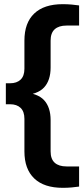

<svg xmlns="http://www.w3.org/2000/svg" viewBox="-20 -770 399 920"><path d="M280.5 130Q191 130 144 85Q97 40 97 -44.5V-200.5Q97 -235.5 78.8 -253Q60.5 -270.5 28 -270.5H8V-371H28Q60.5 -371 78.8 -388.5Q97 -406 97 -440.5V-575.5Q97 -660.5 144 -705.2Q191 -750 280.5 -750Q303 -750 323 -748.2Q343 -746.5 359 -744V-647.5H298.5Q262 -647.5 242.2 -629.8Q222.5 -612 222.5 -575.5V-446.5Q222.5 -385 191.2 -351Q160 -317 86 -312.5V-328.5Q160 -324 191.2 -290Q222.5 -256 222.5 -194.5V-44.5Q222.5 -8 242.2 9.8Q262 27.5 298.5 27.5H359V124Q343 126.5 323 128.2Q303 130 280.5 130Z"/></svg>

Font: Encode Sans SC SemiCondensed SemiBold
Style: Regular
Weight: 600
Width: 4
Designer: Multiple Designers
Foundry: Impallari Type
Version: Version 3.002